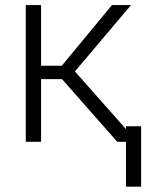

<svg xmlns="http://www.w3.org/2000/svg" viewBox="-20 -548 600 742"><path d="M79.6 0ZM219.7 -242.2H138.7V0H79.6V-528.3H138.7V-293.9H218.8L412.6 -528.3H486.3L269.5 -272L510.3 0H433.1ZM525.4 173.3H466.8V-60.1H525.4Z"/></svg>

Font: Roboto Light
Style: Regular
Weight: 300
Designer: Google
Version: Version 2.134; 2016; ttfautohint (v1.6)